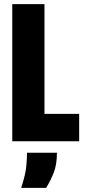

<svg xmlns="http://www.w3.org/2000/svg" viewBox="-20 -680 409 924"><path d="M39 0V-660H194V0ZM68 0V-132H361V0ZM82 224Q103 159 106.5 120.5Q110 82 110 55H254Q254 113 238 152.5Q222 192 202 224Z"/></svg>

Font: Bricolage Grotesque 48pt Condensed ExtraBold
Style: Regular
Weight: 800
Width: 3
Designer: Mathieu Triay
Foundry: Atelier Triay
Version: Version 1.001;gftools[0.9.33.dev8+g029e19f]